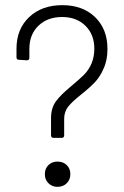

<svg xmlns="http://www.w3.org/2000/svg" viewBox="-20 -729 483 745"><path d="M178 -204V-270Q178 -309 196 -334.5Q214 -360 259 -397Q291 -424 305 -438Q346 -479 346 -540Q346 -595 311.5 -629Q277 -663 221 -663Q164 -663 129 -629Q94 -595 94 -540V-505Q94 -495 84 -495L54 -497Q44 -497 44 -507V-540Q44 -616 93 -662.5Q142 -709 222 -709Q301 -709 349 -662.5Q397 -616 397 -539Q397 -495 382 -463Q369 -433 351 -413Q333 -393 297 -364Q259 -334 244 -314.5Q229 -295 229 -268V-204Q229 -194 219 -194H188Q178 -194 178 -204ZM203 -102Q225 -102 239 -88.5Q253 -75 253 -53Q253 -32 239 -18Q225 -4 203 -4Q182 -4 168 -18Q154 -32 154 -53Q154 -75 168 -88.5Q182 -102 203 -102Z"/></svg>

Font: Barlow GEO Light
Style: Regular
Weight: 300
Designer: Jeremy Tribby
Foundry: Tribby Type
Version: Version 1.408